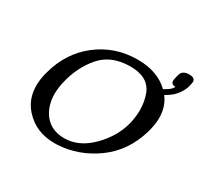

<svg xmlns="http://www.w3.org/2000/svg" viewBox="-170 -1012 1300 1251"><g transform="rotate(30 480.0 -386.5)"><path d="M571.8 -715.8H576.7Q727.1 -715.8 814.5 -630.9Q821.8 -636.2 829.6 -640.1Q867.2 -660.6 877.4 -684.6Q844.2 -684.6 844.2 -711.9Q844.2 -718.3 845.7 -726.1L853 -757.8Q862.8 -799.8 915.5 -799.8Q960 -799.8 960 -770Q960 -764.6 958.5 -757.8L951.2 -725.6Q923.3 -648.9 850.1 -607.9Q844.7 -604.5 840.3 -602.1Q887.2 -540.5 887.2 -456.1Q887.2 -416 876.5 -371.1Q873.5 -357.4 869.6 -343.8Q819.3 -172.4 687.5 -77.1Q556.2 18.1 399.9 26.9Q388.7 27.3 377 27.3Q235.8 27.3 149.9 -69.8Q87.9 -139.6 87.9 -238.8Q87.9 -280.3 98.6 -326.7Q100.6 -335.4 103.5 -344.7Q148.4 -514.6 276.4 -614.3Q404.3 -713.9 571.8 -715.8ZM557.6 -653.3Q415 -652.8 336.9 -562.5Q258.8 -472.2 229 -342.8Q217.8 -294.4 217.8 -252Q217.8 -179.7 250 -123Q301.8 -33.2 414.1 -32.2H416.5Q526.4 -32.2 620.1 -127Q714.4 -223.1 741.7 -339.8L742.2 -342.8Q752.9 -391.6 752.9 -437Q752.9 -501.5 731 -557.6Q692.9 -653.3 557.6 -653.3Z"/></g></svg>

Font: Caudex
Style: Bold
Weight: 700
Italic angle: -13°
Version: Version 1.04